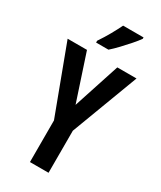

<svg xmlns="http://www.w3.org/2000/svg" viewBox="-231 -1014 914 1091"><g transform="rotate(30 226.0 -468.0)"><path d="M227 -411 326 -714H452L287 -276V0H165V-273L0 -714H127ZM370 -927Q356 -907 332 -879.5Q308 -852 281.5 -824Q255 -796 232 -776H151V-788Q178 -828 199 -865.5Q220 -903 236 -936H370Z"/></g></svg>

Font: Noto Sans Bengali ExtraCondensed SemiBold
Style: Regular
Weight: 600
Width: 2
Designer: Joana Ranito - Universal Thirst; Jelle Bosma - Monotype Design Team
Foundry: Universal Thirst ehf.
Version: Version 3.000; ttfautohint (v1.8.4.7-5d5b)